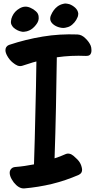

<svg xmlns="http://www.w3.org/2000/svg" viewBox="-20 -1013 551 1084"><path d="M421.9 -936.5Q419.9 -955.1 404.3 -969.7Q388.7 -983.4 372.1 -989.3Q361.3 -992.2 350.6 -993.2Q343.8 -993.2 336.9 -991.2Q319.3 -987.3 304.7 -976.6Q281.2 -959 267.6 -926.8Q253.9 -894.5 285.2 -872.1Q300.8 -861.3 319.3 -857.4Q338.9 -852.5 356.4 -858.4Q373 -861.3 387.7 -874Q401.4 -885.7 410.2 -900.4Q415 -908.2 418.9 -918Q421.9 -927.7 421.9 -936.5ZM198.2 -918Q197.3 -936.5 182.6 -949.2Q168.9 -961.9 152.3 -968.8Q121.1 -983.4 90.8 -965.8Q61.5 -949.2 48.8 -919.9Q43 -907.2 42 -893.6Q40 -879.9 47.9 -868.2Q54.7 -856.4 67.4 -848.6Q79.1 -840.8 91.8 -836.9Q105.5 -832 118.2 -834Q131.8 -835 144.5 -840.8Q165 -849.6 182.6 -872.1Q201.2 -894.5 198.2 -918ZM492.2 -754.9Q483.4 -776.4 461.9 -796.9Q441.4 -817.4 417 -818.4Q316.4 -822.3 221.7 -806.6Q126 -791 32.2 -759.8Q23.4 -756.8 18.6 -751Q13.7 -746.1 11.7 -738.3Q10.7 -734.4 10.7 -729.5Q10.7 -715.8 20.5 -698.2Q33.2 -674.8 52.7 -659.2Q65.4 -648.4 79.1 -642.6Q92.8 -637.7 105.5 -641.6Q126 -648.4 145.5 -654.3Q165 -661.1 185.5 -666Q183.6 -520.5 179.7 -376Q176.8 -230.5 171.9 -85Q146.5 -80.1 120.1 -76.2Q93.8 -72.3 67.4 -70.3Q53.7 -69.3 45.9 -62.5Q39.1 -56.6 36.1 -47.9Q29.3 -21.5 57.6 16.6Q85 50.8 113.3 50.8Q115.2 50.8 116.2 50.8Q196.3 43.9 273.4 25.4Q349.6 6.8 423.8 -25.4Q445.3 -35.2 443.4 -57.6Q440.4 -80.1 429.7 -96.7Q419.9 -112.3 395.5 -132.8Q372.1 -152.3 349.6 -142.6Q335 -136.7 319.3 -129.9Q303.7 -124 288.1 -119.1Q293 -261.7 295.9 -404.3Q298.8 -546.9 300.8 -689.5Q340.8 -695.3 381.8 -697.3Q422.9 -699.2 465.8 -697.3Q490.2 -696.3 495.1 -716.8Q497.1 -724.6 496.1 -733.4Q496.1 -744.1 492.2 -754.9Z"/></svg>

Font: TroubleSide
Style: Comic
Weight: 400
Designer: Koroletov
Version: 1_5